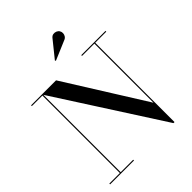

<svg xmlns="http://www.w3.org/2000/svg" viewBox="-270 -1130 1288 1288"><g transform="rotate(-45 374.0 -486.5)"><path d="M129.5 -750V-7.5H248V0H21.5V-7.5H121.5V-742.5H21.5V-750ZM727.5 -750V-742.5H622.5V10H612.5L124 -750H258.5L614.5 -181.5V-742.5H497.5V-750ZM351 -843.5 346.5 -849 440 -965Q451 -980 465 -982.2Q479 -984.5 491.5 -979Q504 -973.5 509.5 -963.5Q516 -953.5 515.5 -940.5Q515 -927.5 507.8 -916.8Q500.5 -906 487.5 -901.5Z"/></g></svg>

Font: BodoniModa_28ptMedium
Style: Regular
Weight: 500
Designer: Owen Earl
Foundry: indestructible type
Version: Version 2.004